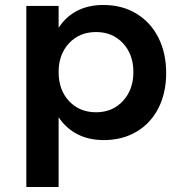

<svg xmlns="http://www.w3.org/2000/svg" viewBox="-20 -559 721 773"><path d="M649 -265Q649 -185 618 -124Q587 -63 530 -29Q473 5 398 5Q338 5 292 -18.5Q246 -42 216 -87V194H86V-535H216V-447Q245 -492 290.5 -515.5Q336 -539 396 -539Q471 -539 528.5 -504.5Q586 -470 617.5 -408Q649 -346 649 -265ZM517 -269Q517 -340 475 -385Q433 -430 367 -430Q300 -430 258 -385Q216 -340 216 -269Q216 -197 258 -152Q300 -107 367 -107Q433 -107 475 -152.5Q517 -198 517 -269Z"/></svg>

Font: Montserrat Medium
Style: Regular
Weight: 500
Designer: Julieta Ulanovsky
Foundry: Julieta Ulanovsky
Version: Version 6.001